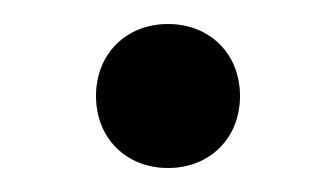

<svg xmlns="http://www.w3.org/2000/svg" viewBox="-20 -420 280 160"><path d="M120 -400C85 -400 60 -375 60 -340C60 -305 85 -280 120 -280C155 -280 180 -305 180 -340C180 -375 155 -400 120 -400Z"/></svg>

Font: Gully Light
Style: Regular
Weight: 300
Designer: jaikishan Patel
Foundry: MagicType
Version: Version 1.000;Glyphs 3.2 (3242)